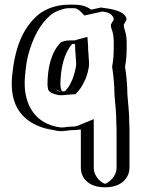

<svg xmlns="http://www.w3.org/2000/svg" viewBox="-20 -537 600 817"><path d="M324 -260C324 -281 321 -305 320 -326C320 -335 320 -344 319 -353C312 -351 304 -350 297 -350H275C273 -350 271 -350 269 -349C233 -313 217 -247 217 -176C218 -171 218 -166 219 -161C219 -152 234 -149 241 -147H243C255 -148 266 -149 276 -150C284 -158 294 -172 299 -182L309 -202C316 -218 322 -243 324 -260ZM427 260C472 260 511 222 511 177V22C511 11 511 0 510 -11C510 -54 506 -92 502 -135C502 -173 498 -216 492 -253C497 -278 499 -305 499 -334V-359C499 -384 495 -401 488 -420V-421C487 -424 487 -428 487 -431L496 -446C502 -456 498 -467 486 -479C474 -491 450 -500 413 -504L357 -492C341 -509 321 -517 297 -517H270C233 -517 191 -500 167 -482C115 -440 85 -380 65 -305C57 -274 55 -242 51 -209C42 -102 84 -33 155 -1C184 12 224 24 265 19C272 18 277 17 280 17C298 18 316 15 334 9L344 5V177C344 222 382 260 427 260ZM339 -260V-259C337 -240 331 -214 323 -196L312 -175C305 -161 294 -146 283 -135C270 -134 258 -134 244 -132H239C235 -133 207 -132 204 -160C204 -162 203 -171 202 -175V-176C202 -251 219 -320 261 -362C265 -363 270 -365 275 -365H297C303 -365 309 -365 315 -367L333 -372L334 -354C335 -345 335 -337 335 -326C336 -307 339 -283 339 -260ZM352 -476 414 -489C449 -485 468 -477 476 -469C486 -459 484 -456 483 -454L472 -435V-431C472 -427 472 -423 473 -420V-417C480 -399 484 -383 484 -359V-334C484 -305 482 -278 477 -253C483 -216 487 -173 487 -135V-134C491 -91 495 -53 495 -11C496 0 496 12 496 22V177C496 213 464 245 427 245C390 245 359 214 359 177V-17L329 -5C312 1 297 3 280 2C274 2 269 3 263 4C225 8 189 -2 161 -15C97 -44 58 -106 66 -208C76 -323 110 -416 176 -470C198 -487 237 -502 270 -502H297C322 -502 337 -491 352 -476ZM339 -260C339 -283 336 -307 335 -326C335 -337 335 -345 334 -354L333 -372L315 -367C309 -365 303 -365 297 -365H275C270 -365 265 -363 261 -362C219 -320 202 -251 202 -176V-175C203 -171 204 -162 204 -160C207 -132 235 -133 239 -132H244C258 -134 270 -134 283 -135C294 -146 305 -161 312 -175L323 -196C331 -214 337 -240 339 -259ZM495 -11C495 -53 491 -91 487 -134V-135C487 -173 483 -216 477 -253C482 -278 484 -305 484 -334V-359C484 -383 480 -399 473 -417V-420C472 -423 472 -427 472 -431V-435L483 -454C484 -456 486 -459 476 -469C468 -477 449 -485 414 -489L352 -476C337 -491 322 -502 297 -502H270C237 -502 198 -487 176 -470C110 -416 76 -323 66 -208C58 -106 97 -44 161 -15C189 -2 225 8 263 4C269 3 274 2 280 2C297 3 312 1 329 -5L359 -17V177C359 214 390 245 427 245C464 245 496 213 496 177V22C496 12 496 0 495 -11ZM324 -260C321 -240 316 -218 309 -202L299 -182C294 -171 285 -159 276 -150L243 -147H241C232 -148 220 -148 219 -162C219 -163 217 -174 217 -176C217 -250 234 -312 269 -349C272 -350 273 -350 275 -350H297C304 -350 312 -351 319 -353C320 -342 320 -338 320 -326C321 -305 324 -282 324 -260ZM488 -421V-420C494 -403 499 -384 499 -359V-334C499 -305 497 -279 492 -253C497 -217 502 -174 502 -135C506 -93 510 -54 510 -11C511 -1 511 11 511 22V177C511 222 472 260 427 260C382 260 344 222 344 177V5L334 9C315 15 298 18 280 17C277 17 271 18 265 19C226 27 183 12 155 -1C85 -33 42 -102 51 -209C55 -242 57 -274 65 -305C85 -380 115 -440 167 -482C193 -501 233 -517 270 -517H297C323 -517 342 -506 357 -492L413 -504C449 -500 473 -492 486 -479C498 -467 501 -454 496 -446L487 -431C487 -428 488 -424 488 -421ZM359 -260C359 -282 356 -306 355 -326C355 -336 355 -344 354 -353L352 -380L300 -366C298 -365 297 -365 297 -365H275C259 -365 250 -361 240 -358C199 -317 182 -252 182 -176C183 -171 183 -165 184 -161C185 -140 222 -134 232 -132H247C259 -133 272 -134 281 -135L301 -136L308 -144C318 -154 327 -167 333 -179L343 -199C351 -217 357 -242 359 -260ZM464 -359V-334C464 -305 462 -278 457 -253C463 -216 467 -174 467 -135C471 -91 475 -54 475 -11C476 1 476 11 476 22V177C476 219 435 244 427 245C418 244 379 219 379 177V-30L311 -2C297 2 291 2 282 2H280C268 2 258 4 253 5C233 7 207 1 180 -11C121 -38 78 -103 86 -208C89 -241 92 -273 100 -303C120 -377 151 -437 198 -475C220 -492 255 -502 270 -502H297C299 -502 310 -501 325 -486L339 -471L416 -488C437 -485 447 -481 454 -474C464 -464 466 -456 462 -450L452 -433V-431C452 -428 452 -423 453 -420V-419C460 -401 464 -384 464 -359ZM237 -175V-176C237 -246 253 -311 287 -350H299C300 -342 300 -336 300 -326C301 -306 304 -282 304 -260V-259C301 -240 295 -216 288 -199L278 -178C273 -168 265 -158 257 -149C253 -149 249 -148 245 -148C240 -152 238 -163 237 -175ZM507 -431V-433L517 -450C519 -454 520 -463 508 -475C495 -488 466 -498 423 -503L410 -505L368 -496C354 -506 333 -517 297 -517H270C215 -517 171 -496 146 -477C74 -418 42 -328 31 -208C23 -105 60 -38 136 -4C167 10 221 27 281 17C295 17 312 16 324 14V177C324 212 348 260 427 260C506 260 531 211 531 177V22C531 11 531 0 530 -11C530 -53 526 -92 522 -135C522 -173 518 -217 512 -253C517 -278 519 -305 519 -334V-359C519 -383 514 -401 508 -419V-420C507 -423 507 -428 507 -431Z"/></svg>

Font: Blanket
Style: Black
Weight: 900
Foundry: Cannot Into Space Fonts
Version: Version 0.9